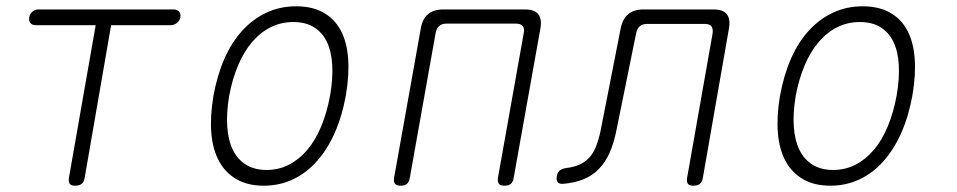

<svg xmlns="http://www.w3.org/2000/svg" viewBox="-20 -580 3040 610"><path d="M284 -500H93Q82 -500 76.5 -507Q71 -514 73 -525Q75 -536 83 -543Q91 -550 102 -550H532Q543 -550 549 -543Q555 -536 553 -525Q551 -514 542 -507Q533 -500 522 -500H333L249 -15Q247 -2 239.5 4Q232 10 219 10Q206 10 201.5 4Q197 -2 199 -15Z M818 10Q768 10 732.5 -10Q697 -30 676.5 -67Q656 -104 651.5 -156.5Q647 -209 658 -275Q670 -341 693 -393.5Q716 -446 750 -483Q784 -520 827 -540Q870 -560 921 -560Q972 -560 1007.5 -540Q1043 -520 1062.5 -483.5Q1082 -447 1086 -395Q1090 -343 1079 -278Q1067 -211 1043.5 -158Q1020 -105 986.5 -67.5Q953 -30 910.5 -10Q868 10 818 10ZM827 -40Q865 -40 897.5 -56.5Q930 -73 956 -103.5Q982 -134 1000.5 -178.5Q1019 -223 1029 -278Q1038 -331 1035.5 -374Q1033 -417 1018.5 -447Q1004 -477 977.5 -493.5Q951 -510 912 -510Q873 -510 840 -493.5Q807 -477 781 -446.5Q755 -416 736.5 -372.5Q718 -329 708 -275Q699 -221 702 -177.5Q705 -134 720 -103.5Q735 -73 762 -56.5Q789 -40 827 -40Z M1253 10Q1240 10 1235 4Q1230 -2 1232 -15L1317 -490Q1322 -520 1340 -535Q1358 -550 1388 -550H1648Q1678 -550 1690 -535Q1702 -520 1697 -490L1612 -15Q1610 -2 1603 4Q1596 10 1583 10Q1570 10 1565 4Q1560 -2 1562 -15L1644 -475Q1647 -490 1640.5 -497.5Q1634 -505 1619 -505H1399Q1384 -505 1375.5 -497.5Q1367 -490 1364 -475L1282 -15Q1280 -2 1273 4Q1266 10 1253 10Z M1952 -490Q1958 -520 1976 -535Q1994 -550 2024 -550H2247Q2277 -550 2289 -535Q2301 -520 2296 -490L2213 -15Q2211 -2 2203.5 4Q2196 10 2183 10Q2170 10 2165.5 4Q2161 -2 2163 -15L2244 -474Q2246 -489 2240 -496.5Q2234 -504 2219 -504H2036Q2021 -504 2012.5 -496.5Q2004 -489 2001 -474L1938 -164Q1930 -124 1916.5 -94Q1903 -64 1882.5 -43Q1862 -22 1834 -10.5Q1806 1 1769 4Q1757 5 1752 -1Q1747 -7 1749 -20Q1751 -32 1758 -38Q1765 -44 1778 -46Q1803 -49 1821 -57Q1839 -65 1852 -79Q1865 -93 1873.5 -114.5Q1882 -136 1888 -164Z M2618 10Q2568 10 2532.5 -10Q2497 -30 2476.5 -67Q2456 -104 2451.5 -156.5Q2447 -209 2458 -275Q2470 -341 2493 -393.5Q2516 -446 2550 -483Q2584 -520 2627 -540Q2670 -560 2721 -560Q2772 -560 2807.5 -540Q2843 -520 2862.5 -483.5Q2882 -447 2886 -395Q2890 -343 2879 -278Q2867 -211 2843.5 -158Q2820 -105 2786.5 -67.5Q2753 -30 2710.5 -10Q2668 10 2618 10ZM2627 -40Q2665 -40 2697.5 -56.5Q2730 -73 2756 -103.5Q2782 -134 2800.5 -178.5Q2819 -223 2829 -278Q2838 -331 2835.5 -374Q2833 -417 2818.5 -447Q2804 -477 2777.5 -493.5Q2751 -510 2712 -510Q2673 -510 2640 -493.5Q2607 -477 2581 -446.5Q2555 -416 2536.5 -372.5Q2518 -329 2508 -275Q2499 -221 2502 -177.5Q2505 -134 2520 -103.5Q2535 -73 2562 -56.5Q2589 -40 2627 -40Z"/></svg>

Font: Maple Mono NL Thin
Style: Italic
Weight: 250
Italic angle: -10°
Monospace: yes
Designer: subframe7536
Version: Version 7.000